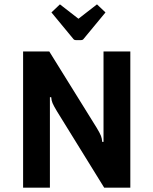

<svg xmlns="http://www.w3.org/2000/svg" viewBox="-20 -861 704 881"><path d="M86 -625H206L424 -274Q439 -249 443.5 -237Q448 -225 449 -210H455V-625H578V0H458L241 -351Q226 -376 221 -388Q216 -400 215 -415H209V0H86ZM340 -775 425 -841 464 -804 364 -683Q360 -677 352 -677H328Q320 -677 316 -683L216 -804L255 -841Z"/></svg>

Font: Changa Medium
Style: Regular
Weight: 500
Designer: Eduardo Rodriguez Tunni
Foundry: Eduardo Rodriguez Tunni
Version: Version 2.002; ttfautohint (v1.5) -l 8 -r 50 -G 150 -x 14 -H